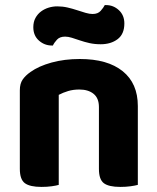

<svg xmlns="http://www.w3.org/2000/svg" viewBox="-20 -728 619 755"><path d="M369 -307Q369 -342 348 -359Q327 -376 292 -376Q268 -376 248 -370Q228 -364 211 -355V-1Q201 2 183 4.5Q165 7 143 7Q98 7 78 -7.5Q58 -22 58 -64V-373Q58 -399 69 -415Q80 -431 100 -445Q132 -468 182.5 -482Q233 -496 294 -496Q403 -496 462.5 -448Q522 -400 522 -311V-1Q511 2 493 4.5Q475 7 453 7Q408 7 388.5 -7.5Q369 -22 369 -64ZM205 -703Q226 -703 245.5 -698.5Q265 -694 283 -688Q301 -682 316.5 -677.5Q332 -673 344 -673Q365 -673 376 -685.5Q387 -698 392 -708H397Q426 -708 447.5 -688Q469 -668 469 -636Q469 -594 442.5 -574Q416 -554 376 -554Q352 -554 332 -558.5Q312 -563 294.5 -569Q277 -575 262.5 -579.5Q248 -584 236 -584Q215 -584 204 -572Q193 -560 188 -549H184Q155 -549 133 -568.5Q111 -588 111 -621Q111 -642 119.5 -657.5Q128 -673 141.5 -683Q155 -693 171.5 -698Q188 -703 205 -703Z"/></svg>

Font: Baloo Tammudu 2
Style: Bold
Weight: 700
Designer: Maithili Shingre, Omkar Shende and Ek Type
Foundry: Ek Type
Version: Version 1.640;hotconv 1.0.111;makeotfexe 2.5.65597; ttfautoh